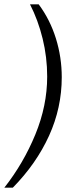

<svg xmlns="http://www.w3.org/2000/svg" viewBox="-53 -706 362 883"><path d="M6 157H-33Q55 45 109.5 -87.5Q164 -220 164 -354Q164 -443 143 -528.5Q122 -614 85 -686H125Q177 -616 204 -529.5Q231 -443 231 -351Q231 -210 172.5 -81.5Q114 47 6 157Z"/></svg>

Font: Chivo Light Italic
Style: Regular
Weight: 300
Italic angle: -8.05°
Designer: Hector Gatti
Foundry: Omnibus-Type
Version: Version 1.007